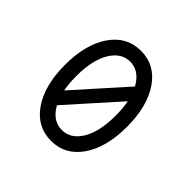

<svg xmlns="http://www.w3.org/2000/svg" viewBox="-153 -742 906 906"><g transform="rotate(45 300.0 -289.5)"><path d="M148.9 -508.1Q92.8 -425.8 92.8 -289.6Q92.8 -153.3 148.9 -71.3Q205.1 10.7 299.8 10.7Q394.5 10.7 450.7 -71.3Q506.8 -153.3 506.8 -289.6Q506.8 -425.8 450.7 -508.1Q394.5 -590.3 299.8 -590.3Q205.1 -590.3 148.9 -508.1ZM147.9 -170.4 182.1 -106.9 448.2 -404.8 419.4 -474.1ZM395 -457.3Q431.6 -396.5 431.6 -289.6Q431.6 -182.6 395.3 -122.1Q358.9 -61.5 299.8 -61.5Q240.7 -61.5 204.3 -122.1Q168 -182.6 168 -289.6Q168 -396.5 204.6 -457.3Q241.2 -518.1 299.8 -518.1Q358.4 -518.1 395 -457.3Z"/></g></svg>

Font: Courier Prime Code
Style: Regular
Weight: 400
Designer: Alan Dague-Greene
Foundry: Quote-Unquote Apps
Version: Version 3.18